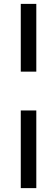

<svg xmlns="http://www.w3.org/2000/svg" viewBox="-20 -769 290 989"><path d="M87 -200H167V200H87ZM167 -400H87V-749H167Z"/></svg>

Font: Italiana
Style: Regular
Weight: 400
Designer: Santiago Orozco
Foundry: Santiago Orozco
Version: Version 001.001